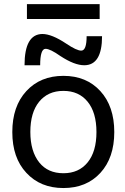

<svg xmlns="http://www.w3.org/2000/svg" viewBox="-20 -905 610 936"><path d="M171.9 -112.3Q213.9 -60.5 289.1 -60.5Q364.3 -60.5 407.2 -113.3Q450.2 -166 450.2 -261.2Q450.2 -356.4 407.2 -409.2Q364.3 -461.9 289.1 -461.9Q213.9 -461.9 170.9 -409.2Q127.9 -356.4 127.9 -261.7Q127.9 -167 171.9 -112.3ZM108.4 -62.5Q40 -135.7 40 -261.2Q40 -386.7 108.4 -460.9Q176.8 -535.2 289.1 -535.2Q401.4 -535.2 469.2 -460.9Q537.1 -386.7 537.1 -261.2Q537.1 -135.7 469.2 -62Q401.4 11.7 289.1 11.7Q176.8 11.7 108.4 -62.5ZM302.7 -692.4Q353.5 -658.2 376 -658.2Q402.3 -658.2 402.3 -728.5H477.5Q477.5 -586.9 390.6 -586.9Q342.8 -586.9 274.4 -631.8Q224.6 -667 202.1 -667Q175.8 -667 175.8 -586.9H99.6Q99.6 -738.3 186.5 -739.3Q232.4 -739.3 302.7 -692.4ZM111.3 -812.5V-884.8H465.8V-812.5Z"/></svg>

Font: irohakakuC Regular
Style: Regular
Weight: 400
Designer: [Source Han Sans]
Ryoko NISHIZUKA Ë•øÂ°öÊ∂ºÂ≠ê (kana & ideographs); Paul D. Hunt (Latin, Greek & Cyrillic); Wenlong ZHAN
Version: Version 1.001.20160904